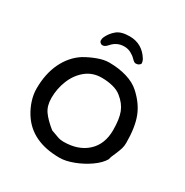

<svg xmlns="http://www.w3.org/2000/svg" viewBox="-187 -984 1098 1137"><g transform="rotate(30 362.5 -415.5)"><path d="M517 -728Q517 -722 508 -715.5Q499 -709 487 -709Q480 -709 474 -713Q468 -717 458 -727Q446 -740 425 -751.5Q404 -763 378 -763Q328 -763 294 -723Q285 -713 277.5 -708.5Q270 -704 260 -704Q253 -704 246 -710.5Q239 -717 239 -726Q239 -739 244 -749Q260 -783 289 -807Q318 -831 376 -831Q463 -831 510 -753Q517 -739 517 -728ZM559 -571Q622 -514 647.5 -446.5Q673 -379 673 -274Q673 -252 667.5 -234Q662 -216 650 -188Q635 -157 632 -139Q612 -104 566.5 -72Q521 -40 468 -20Q415 0 375 0Q182 0 100 -132Q77 -169 64.5 -209Q52 -249 52 -287Q52 -389 88.5 -464.5Q125 -540 190 -582Q229 -605 271.5 -620.5Q314 -636 347 -636Q414 -636 469 -619.5Q524 -603 559 -571ZM256 -119Q298 -103 313 -98.5Q328 -94 347 -94Q448 -94 508 -149Q568 -204 568 -300Q568 -376 551 -420Q534 -464 490 -499Q467 -518 431.5 -527Q396 -536 355 -536Q293 -536 248 -499.5Q203 -463 179.5 -405Q156 -347 156 -284Q156 -230 180.5 -195Q205 -160 256 -119Z"/></g></svg>

Font: Itim
Style: Regular
Weight: 400
Designer: Suppakit Chalermlarp
Version: Version 1.002g